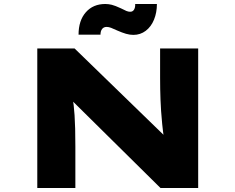

<svg xmlns="http://www.w3.org/2000/svg" viewBox="-20 -943 1181 963"><path d="M167 0V-700H354L834 -234L803 -244Q797 -286 793.5 -321Q790 -356 788 -386Q786 -416 785 -443Q784 -470 783.5 -497Q783 -524 783 -553V-700H974V0H785L279 -500L338 -483Q341 -470 344 -453.5Q347 -437 349.5 -415.5Q352 -394 354 -365Q356 -336 357 -297Q358 -258 358 -208V0ZM649 -768Q631 -768 612 -773.5Q593 -779 568 -790Q549 -799 537 -803.5Q525 -808 515 -808Q500 -808 492 -797.5Q484 -787 484 -769H374Q374 -840 410.5 -881.5Q447 -923 508 -923Q524 -923 540.5 -919Q557 -915 587 -901Q604 -892 614 -888Q624 -884 633 -884Q646 -884 652.5 -895Q659 -906 658 -923H767Q767 -880 752.5 -844.5Q738 -809 711 -788.5Q684 -768 649 -768Z"/></svg>

Font: Lexend Zetta ExtraBold
Style: Regular
Weight: 800
Designer: Bonnie Shaver-Troup, Thomas Jockin
Foundry: Lexend
Version: Version 1.007